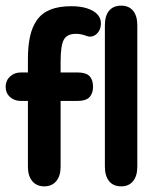

<svg xmlns="http://www.w3.org/2000/svg" viewBox="-23 -651 562 681"><path d="M76 -394H51Q28 -394 12.5 -379.5Q-3 -365 -3 -343Q-3 -321 12.5 -307Q28 -293 51 -293H76V-60Q76 -27 91.5 -8.5Q107 10 134 10Q161 10 176.5 -8.5Q192 -27 192 -60V-293H252Q282 -293 294.5 -306.5Q307 -320 307 -343Q307 -368 294.5 -381Q282 -394 252 -394H192V-433Q192 -490 203.5 -510.5Q215 -531 246 -531Q257 -531 266 -529Q275 -527 282.5 -524Q290 -521 296 -521Q312 -521 323.5 -534.5Q335 -548 335 -568Q335 -587 322 -600.5Q309 -614 285.5 -621.5Q262 -629 230 -629Q186 -629 156 -617Q126 -605 108.5 -580.5Q91 -556 83.5 -521.5Q76 -487 76 -442ZM349 -60Q349 -27 364 -8.5Q379 10 407 10Q434 10 449 -8.5Q464 -27 464 -60V-561Q464 -595 449 -613Q434 -631 407 -631Q379 -631 364 -613Q349 -595 349 -561Z"/></svg>

Font: Beiruti
Style: Bold
Weight: 700
Designer: Arlette Boutros
Foundry: Boutros
Version: Version 1.41